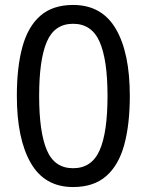

<svg xmlns="http://www.w3.org/2000/svg" viewBox="-20 -745 591 775"><path d="M275 10Q160 10 104 -87.5Q48 -185 48 -358Q48 -474 70.5 -556Q93 -638 143 -681.5Q193 -725 275 -725Q391 -725 447.5 -628.5Q504 -532 504 -358Q504 -243 481.5 -160.5Q459 -78 408.5 -34Q358 10 275 10ZM275 -66Q350 -66 382 -138Q414 -210 414 -358Q414 -504 382 -576.5Q350 -649 275 -649Q200 -649 169 -576.5Q138 -504 138 -358Q138 -212 169 -139Q200 -66 275 -66Z"/></svg>

Font: bangla115
Style: Regular
Weight: 400
Designer: Jelle Bosma - Monotype Design Team
Foundry: Monotype Imaging Inc.
Version: Version 2.003